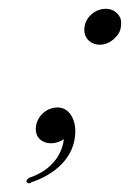

<svg xmlns="http://www.w3.org/2000/svg" viewBox="-20 -312 295 436"><path d="M172 -251C166 -215 207 -197 237 -222C256 -238 255 -252 255 -263C255 -274 243 -292 220 -292C197 -292 175 -274 172 -251ZM151 -14C151 -43 136 -68 111 -68C87 -68 66 -50 62 -27C55 11 96 24 125 4C120 47 88 78 48 91C32 99 44 109 51 102C103 85 151 46 151 -14Z"/></svg>

Font: VL Great Vibes
Style: Regular
Weight: 400
Designer: Robert E. Leuschke
Foundry: Robert E. Leuschke
Version: Version 1.001